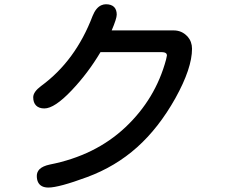

<svg xmlns="http://www.w3.org/2000/svg" viewBox="-20 -800 1040 889"><path d="M520.5 -732.4Q520.5 -713.9 497.1 -659.2H784.2Q822.3 -659.2 848.1 -630.9H848.6Q869.1 -606.9 869.1 -574.2Q869.1 -483.9 792 -345.2Q714.8 -207.5 614.5 -117.9Q514.2 -28.3 383.3 20Q252.4 68.4 204.1 68.4Q168.5 68.4 156.2 43.5Q150.4 31.7 150.4 14.2Q150.4 -3.4 163.1 -16.6Q178.2 -31.2 210.4 -38.1Q421.4 -79.6 560.8 -210.9Q700.2 -342.3 749 -524.4L752.9 -543Q752.9 -549.3 749.5 -552.7Q743.7 -558.6 727.5 -558.6H445.3Q387.2 -460.9 311.5 -381.3Q232.4 -297.9 185.5 -297.9Q160.6 -297.9 147.2 -311.3Q133.8 -324.7 133.8 -349.6Q133.8 -374.5 170.4 -401.9Q329.6 -518.1 408.7 -726.1Q424.3 -765.1 449.7 -775.9Q460 -780.3 470.7 -780.3Q495.1 -780.3 508.3 -767.6Q520.5 -754.9 520.5 -732.4Z"/></svg>

Font: YuPearl-SemiBold
Style: SemiBold
Weight: 600
Designer: Max Yao
Foundry: Max-Everyday
Version: Version 1.011; ttfautohint (v1.8.3)